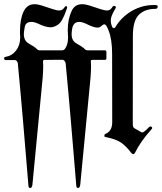

<svg xmlns="http://www.w3.org/2000/svg" viewBox="-29 -735 776 921"><path d="M295.9 -590.8Q296.4 -643.6 314.5 -682.1Q329.1 -714.8 364.7 -714.8Q381.3 -714.8 400.4 -708.5Q436 -696.3 455.6 -690.4Q475.1 -684.6 482.9 -684.6Q499 -684.6 507.3 -697.3Q512.7 -707 518.6 -707Q520.5 -707 523.7 -705.3Q526.9 -703.6 526.9 -700.2Q526.9 -697.8 524.4 -693.8Q502.4 -657.2 502.4 -638.7Q502.4 -619.6 509.8 -605Q511.7 -600.1 516.6 -600.1Q521.5 -600.1 523.9 -604Q552.2 -652.3 602.5 -682.1Q652.8 -710.9 707.5 -710.9H714.8Q726.6 -710.9 727.1 -706.5V-701.2Q727.1 -692.4 714.8 -692.4Q666.5 -692.4 637.7 -664.6Q608.4 -636.7 608.4 -563L607.9 -140.1Q607.9 -124.5 615.2 -120.1L650.4 -100.1Q650.9 -99.6 652.8 -99.6Q661.6 -99.6 684.1 -123.5Q688.5 -128.4 692.4 -128.4Q695.3 -128.4 698.2 -126.2Q701.2 -124 701.2 -121.1Q701.2 -118.2 696.8 -113.8Q645 -56.2 618.2 -1.5Q614.7 4.4 609.9 4.4Q606 4.4 600.6 -1.5Q576.2 -34.2 551.3 -51.3Q525.9 -67.9 480 -77.1Q472.2 -78.1 471.9 -81.3Q471.7 -84.5 471.7 -85Q471.7 -90.3 477.1 -92.8Q509.3 -106 509.3 -148.9L508.8 -477.1Q508.8 -546.4 491.7 -588.9Q484.4 -607.9 480 -613Q475.6 -618.2 472.2 -618.2Q465.3 -618.2 457.5 -610.4Q449.7 -602.5 439 -602.5Q419.9 -602.5 383.8 -621.1Q364.7 -629.9 351.1 -629.9Q327.1 -629.9 319.3 -606Q318.4 -603.5 317.9 -600.8Q317.4 -598.1 316.9 -594.7Q315.9 -588.4 315.2 -582.8Q314.5 -577.1 314.5 -571.8Q314.5 -538.6 338.4 -526.4Q369.1 -509.3 377.9 -499Q383.3 -493.7 389.2 -493.7H473.6Q481.4 -493.7 481.4 -485.8V-455.6Q481.4 -447.8 473.6 -447.8H414.6H413.6Q406.7 -447.8 406.7 -441.4V-439Q407.2 -433.6 407.5 -427.2Q407.7 -420.9 407.7 -413.6Q407.7 -402.8 407 -390.1Q406.2 -377.4 405.3 -362.8L356 150.9Q353.5 166.5 346.7 166.5Q346.2 166.5 345.2 166.5Q344.2 166.5 341.8 166Q336.9 165 336.4 149.9Q330.1 74.7 324 0.5Q317.9 -73.7 311.5 -148.4Q305.2 -219.7 299.1 -289.6Q293 -359.4 286.1 -429.7Q285.6 -436.5 281 -442.4Q276.4 -448.2 269.5 -448.2L185.1 -447.8Q177.2 -447.8 177.2 -439.9V-439Q177.7 -433.6 178 -427.2Q178.2 -420.9 178.2 -413.6Q178.2 -402.8 177.5 -390.1Q176.8 -377.4 175.8 -362.8L126.5 150.9Q124 166.5 117.2 166.5Q116.7 166.5 115.7 166.5Q114.7 166.5 112.3 166Q107.4 165 106.9 149.9Q100.6 74.7 94.5 0.5Q88.4 -73.7 82 -148.4Q75.7 -219.7 69.6 -289.6Q63.5 -359.4 56.6 -429.7Q56.2 -436.5 51.8 -441.7Q47.4 -446.8 42.5 -446.8H-1.5Q-8.3 -446.8 -9.3 -453.6Q-9.3 -461.4 -3.4 -461.9Q28.8 -467.3 48.3 -492.9Q67.9 -518.6 67.9 -555.2Q67.9 -557.6 67.9 -560.5Q67.9 -563.5 67.4 -565.9Q66.9 -570.8 66.9 -575.2Q66.9 -579.6 66.9 -584.5Q66.9 -642.1 83.5 -678.2Q100.6 -714.8 135.7 -714.8Q152.3 -714.8 171.4 -708.5Q207 -696.3 226.6 -690.4Q246.1 -684.6 253.9 -684.6Q270 -684.6 278.3 -697.3Q283.7 -705.6 287.6 -705.6Q289.1 -705.6 291 -704.8Q293 -704.1 293 -699.7Q293 -695.8 289.1 -686.5Q270 -631.3 250.5 -617.7Q231 -604 213.9 -604Q190.4 -604 154.8 -621.1Q135.7 -629.9 122.1 -629.9Q94.2 -629.9 89.8 -606Q85.4 -582 85.4 -571.8Q85.4 -539.1 108.9 -526.4Q139.6 -509.3 148.4 -499Q153.8 -493.7 159.7 -493.7H268.6Q276.9 -493.7 281.7 -499.5Q297.4 -519.5 297.4 -554.2Q297.4 -556.6 297.4 -559.6Q297.4 -562.5 296.9 -565.9Q296.4 -572.3 296.4 -578.4Q296.4 -584.5 295.9 -590.8Z"/></svg>

Font: UnifrakturMaguntia sl
Style: Regular
Weight: 400
Designer: j. 'mach' wust, based on a font by Peter Wiegel, original typeface by Carl Albert Fahrenwaldt 1901
Version: Version 2010-11-24